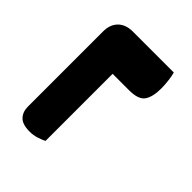

<svg xmlns="http://www.w3.org/2000/svg" viewBox="-43 -614 617 617"><g transform="rotate(-45 265.5 -305.0)"><path d="M429 -436Q460 -436 478 -418Q496 -400 496 -368V-182Q487 -179 467.5 -176.5Q448 -174 431 -174Q393 -174 373.5 -187.5Q354 -201 354 -243V-318H49Q44 -328 39 -343Q34 -358 34 -376Q34 -408 48.5 -422Q63 -436 87 -436Z"/></g></svg>

Font: Baloo 2
Style: Bold
Weight: 700
Designer: Sarang Kulkarni and Ek Type
Foundry: Ek Type
Version: Version 1.640;hotconv 1.0.111;makeotfexe 2.5.65597; ttfautoh